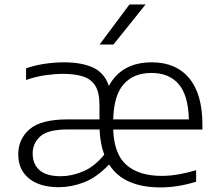

<svg xmlns="http://www.w3.org/2000/svg" viewBox="-20 -828 974 858"><path d="M243.5 8.5Q157 8.5 109.2 -30.8Q61.5 -70 61.5 -138Q61.5 -206.5 112.2 -250.5Q163 -294.5 283 -294.5H424.5V-359.5Q424.5 -414.5 406 -444.5Q387.5 -474.5 351.2 -486.2Q315 -498 262 -498Q227 -498 183.5 -492Q140 -486 96.5 -470.5V-522.5Q134 -536 178.8 -542.8Q223.5 -549.5 265.5 -549.5Q344.5 -549.5 395.5 -526.2Q446.5 -503 466.5 -444Q523.5 -549.5 658.5 -549.5Q766 -549.5 825.2 -478.8Q884.5 -408 884.5 -271V-249H486Q489.5 -139.5 545.2 -90.8Q601 -42 703.5 -42Q739.5 -42 778 -48.8Q816.5 -55.5 856.5 -67.5V-16Q774.5 9.5 696.5 9.5Q616.5 9.5 558.8 -15.5Q501 -40.5 467.5 -93Q411 -34 354.5 -12.8Q298 8.5 243.5 8.5ZM656.5 -502Q577.5 -502 533 -452Q488.5 -402 486 -294.5H824Q821.5 -401.5 778.8 -451.8Q736 -502 656.5 -502ZM251.5 -40.5Q299.5 -40.5 350.8 -61.8Q402 -83 446 -137Q427.5 -185.5 425 -249.5H282.5Q194.5 -249.5 160.2 -218.8Q126 -188 126 -142Q126 -94.5 156.8 -67.5Q187.5 -40.5 251.5 -40.5ZM425 -629 558.5 -808H630.5L487 -629Z"/></svg>

Font: Encode Sans Expanded Expanded Light
Style: Regular
Weight: 300
Width: 7
Designer: Multiple Designers
Foundry: Impallari Type
Version: Version 3.000; ttfautohint (v1.8.3) -l 8 -r 50 -G 200 -x 14 